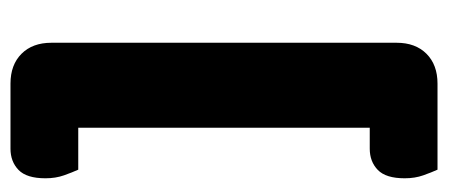

<svg xmlns="http://www.w3.org/2000/svg" viewBox="-258 -444 834 357"><g transform="rotate(-90 158.5 -266.0)"><path d="M21 131Q16 120 10.5 104.5Q5 89 5 70Q5 35 20.5 20Q36 5 60 5H99V-537H21Q16 -548 10.5 -563.5Q5 -579 5 -598Q5 -633 20.5 -648Q36 -663 60 -663H181Q216 -663 236.5 -642.5Q257 -622 257 -587V55Q257 90 236.5 110.5Q216 131 181 131Z"/></g></svg>

Font: Baloo
Style: Regular
Weight: 400
Designer: Sarang Kulkarni and Ek Type
Foundry: Ek Type
Version: Version 1.443;PS 1.000;hotconv 16.6.51;makeotf.lib2.5.65220;